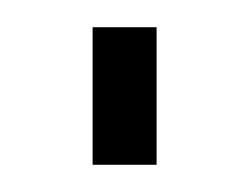

<svg xmlns="http://www.w3.org/2000/svg" viewBox="-20 -121 183 141"><path d="M48 0H95V-101H48Z"/></svg>

Font: Aspekta 150
Style: Regular
Weight: 150
Designer: Ivo Dolenc
Version: Version 2.000